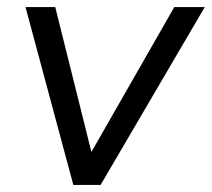

<svg xmlns="http://www.w3.org/2000/svg" viewBox="-20 -522 598 542"><path d="M187 0 52 -502H136L238 -93L472 -502H558L264 0Z"/></svg>

Font: Mulish
Style: Italic
Weight: 400
Italic angle: -9°
Designer: Vernon Adams
Foundry: Vernon Adams
Version: Version 3.603; ttfautohint (v1.8.3)